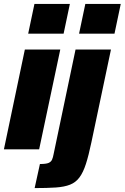

<svg xmlns="http://www.w3.org/2000/svg" viewBox="-31 -763 637 981"><path d="M113 -591 145 -743H326L294 -591ZM-11 0 96 -510H277L169 0ZM373 -591 405 -743H586L554 -591ZM146 198 173 75Q204 75 217 69.5Q230 64 235 52.5Q240 41 243 24L355 -510H536L436 -36Q422 31 408 74.5Q394 118 375 143.5Q356 169 327 180.5Q298 192 254 195Q210 198 146 198Z"/></svg>

Font: Saira SemiCondensed Black
Style: Italic
Weight: 900
Width: 4
Italic angle: -12°
Designer: Hector Gatti with collaboration of the Omnibus-Type team
Foundry: Omnibus-Type
Version: Version 1.101